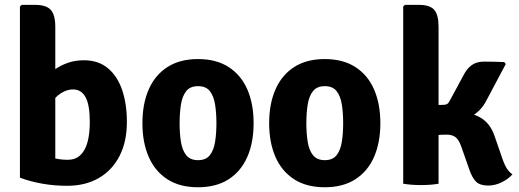

<svg xmlns="http://www.w3.org/2000/svg" viewBox="-20 -756 2137 790"><path d="M207.5 -25H62V-729L69 -736H125Q169.5 -736 188.5 -715.8Q207.5 -695.5 207.5 -645.5ZM502 -256Q502.5 -174 472 -114.5Q441.5 -55 386.2 -23.2Q331 8.5 256.5 8.5Q202.5 8.5 152.5 -0.5Q102.5 -9.5 62 -25L132.5 -135Q161.5 -117 192.5 -107.8Q223.5 -98.5 258.5 -98.5Q290 -98.5 310 -117Q330 -135.5 339.8 -170.2Q349.5 -205 349.5 -253.5Q349.5 -324 332.2 -355.8Q315 -387.5 282 -388Q258 -389 231.2 -372.8Q204.5 -356.5 185.5 -322L164.5 -435.5Q184 -455.5 207.8 -471.8Q231.5 -488 260.8 -498Q290 -508 325.5 -508Q384.5 -508 423.8 -475.5Q463 -443 482.5 -386Q502 -329 502 -256Z M1023.5 -249Q1023.5 -169.5 997.5 -110.2Q971.5 -51 920.5 -18.2Q869.5 14.5 794.5 14.5Q719.5 14.5 668.5 -18.5Q617.5 -51.5 591.8 -110.8Q566 -170 566 -249Q566 -329 592 -388.2Q618 -447.5 669 -480.2Q720 -513 794.5 -513Q870 -513 921 -480Q972 -447 997.8 -387.8Q1023.5 -328.5 1023.5 -249ZM719 -249Q719 -207 724.5 -172.5Q730 -138 746.2 -117.5Q762.5 -97 795 -97Q827.5 -97 843.5 -117.5Q859.5 -138 865 -172.5Q870.5 -207 870.5 -249Q870.5 -291 865 -325.8Q859.5 -360.5 843.5 -381Q827.5 -401.5 795 -401.5Q762.5 -401.5 746.2 -381Q730 -360.5 724.5 -325.8Q719 -291 719 -249Z M1545 -249Q1545 -169.5 1519 -110.2Q1493 -51 1442 -18.2Q1391 14.5 1316 14.5Q1241 14.5 1190 -18.5Q1139 -51.5 1113.2 -110.8Q1087.5 -170 1087.5 -249Q1087.5 -329 1113.5 -388.2Q1139.5 -447.5 1190.5 -480.2Q1241.5 -513 1316 -513Q1391.5 -513 1442.5 -480Q1493.5 -447 1519.2 -387.8Q1545 -328.5 1545 -249ZM1240.5 -249Q1240.5 -207 1246 -172.5Q1251.5 -138 1267.8 -117.5Q1284 -97 1316.5 -97Q1349 -97 1365 -117.5Q1381 -138 1386.5 -172.5Q1392 -207 1392 -249Q1392 -291 1386.5 -325.8Q1381 -360.5 1365 -381Q1349 -401.5 1316.5 -401.5Q1284 -401.5 1267.8 -381Q1251.5 -360.5 1246 -325.8Q1240.5 -291 1240.5 -249Z M1784.5 0Q1752.5 5.5 1711 5.5Q1673.5 5.5 1639 0V-729L1646 -736H1704Q1748.5 -736 1766.5 -715.8Q1784.5 -695.5 1784.5 -645.5ZM2040.5 -122.5Q2052.5 -85 2062.8 -67.2Q2073 -49.5 2088.5 -38.5Q2071 -19 2044 -5.8Q2017 7.5 1988.5 7.5Q1955.5 7.5 1939.2 -8Q1923 -23.5 1910.5 -60L1879.5 -148.5Q1868.5 -181 1854.5 -191.5Q1840.5 -202 1818 -202Q1797.5 -202 1781.8 -200.5Q1766 -199 1749 -196.5L1709.5 -192V-295H1863Q1917.5 -295 1957 -272Q1996.5 -249 2014.5 -197.5ZM1980 -340Q1957.5 -297 1916.2 -275.8Q1875 -254.5 1813 -254.5H1727V-323L1803 -324.5Q1813.5 -324.5 1819.2 -327.8Q1825 -331 1830.5 -341.5L1887.5 -447Q1901.5 -474.5 1921.5 -488.5Q1941.5 -502.5 1972 -502.5Q1995.5 -502.5 2015 -502Q2034.5 -501.5 2055 -500.5L2061 -492.5Z"/></svg>

Font: Signika Negative Light
Style: Bold
Weight: 700
Version: Version 2.001